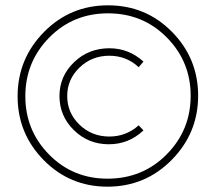

<svg xmlns="http://www.w3.org/2000/svg" viewBox="-20 -709 810 720"><path d="M383 -9Q242 -9 144 -108.5Q46 -208 46 -348Q46 -488 144.5 -588.5Q243 -689 385 -689Q527 -689 625 -589.5Q723 -490 723 -350Q723 -210 624 -109.5Q525 -9 383 -9ZM75 -348Q75 -220 164 -129.5Q253 -39 383 -39Q515 -39 605 -130Q695 -221 695 -350Q695 -478 605.5 -568.5Q516 -659 385 -659Q254 -659 164.5 -568Q75 -477 75 -348ZM390 -528Q463 -528 518 -478L500 -457Q454 -500 390 -500Q324 -500 278 -455.5Q232 -411 232 -349Q232 -286 278 -241.5Q324 -197 390 -197Q453 -197 500 -239L518 -220Q463 -168 388 -168Q311 -168 257 -221Q203 -274 203 -349Q203 -423 257.5 -475.5Q312 -528 390 -528Z"/></svg>

Font: Montserrat Ultra Light
Style: Regular
Weight: 200
Designer: Julieta Ulanovsky
Foundry: Julieta Ulanovsky
Version: Version 3.100;PS 003.100;hotconv 1.0.88;makeotf.lib2.5.64775